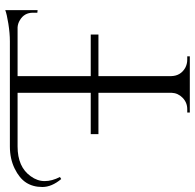

<svg xmlns="http://www.w3.org/2000/svg" viewBox="-116 -734 759 748"><g transform="rotate(-90 264.0 -359.5)"><path d="M-59 -501Q-90 -538 -90 -574.5Q-90 -611 -73 -637.5Q-56 -664 -18 -682.5Q20 -701 68 -701H478Q509 -701 546.5 -707Q584 -713 599 -719V-593L589 -594V-611Q589 -645 560 -662Q547 -670 532 -671H342V-386H504V-356H342V-72Q343 -36 374 -18Q389 -10 406 -10H419V0H200V-10H213Q239 -10 257.5 -28Q276 -46 277 -71V-356H116V-386H277V-671H68Q-12 -671 -48 -620Q-67 -594 -67 -565.5Q-67 -537 -51 -506Z"/></g></svg>

Font: Cinzel Decorative
Style: Regular
Weight: 400
Designer: Natanael Gama
Version: Version 1.001;PS 001.001;hotconv 1.0.56;makeotf.lib2.0.21325